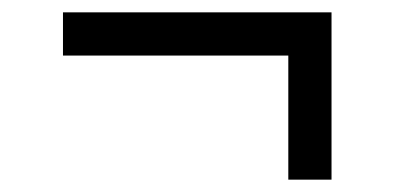

<svg xmlns="http://www.w3.org/2000/svg" viewBox="-20 -330 640 311"><path d="M447 -39V-240H82V-310H517V-39Z"/></svg>

Font: Wittgenstein Semibold
Style: Regular
Weight: 600
Designer: Jörg Drees
Foundry: Jörg Drees
Version: Version 1.303; ttfautohint (v1.8.4.7-5d5b)